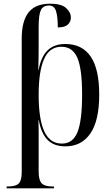

<svg xmlns="http://www.w3.org/2000/svg" viewBox="-20 -785 609 1043"><path d="M16 238V228H23Q66 228 82 211.5Q98 195 98 150V-576Q98 -671 135.5 -718Q173 -765 253 -765Q313 -765 339 -741.5Q365 -718 365 -690Q365 -667 348.5 -651.5Q332 -636 294 -636Q294 -693 284.5 -724Q275 -755 246 -755Q214 -755 202 -730Q190 -705 190 -639V-536Q190 -504 189.5 -471Q189 -438 188 -406H190Q203 -477 238.5 -511.5Q274 -546 335 -546Q426 -546 472.5 -478Q519 -410 519 -271Q519 -130 471 -60Q423 10 335 10Q273 10 238.5 -25Q204 -60 191 -131H189Q190 -102 190 -73.5Q190 -45 190 -16V147Q190 194 206.5 211Q223 228 265 228H273V238ZM316 -5Q376 -5 401 -67.5Q426 -130 426 -271Q426 -412 400 -471.5Q374 -531 314 -531Q249 -531 219.5 -464.5Q190 -398 190 -270Q190 -138 220.5 -71.5Q251 -5 316 -5Z"/></svg>

Font: Noto Serif Display SemiCondensed
Style: Regular
Weight: 400
Width: 4
Designer: Monotype Design Team
Foundry: Monotype Imaging Inc.
Version: Version 2.009